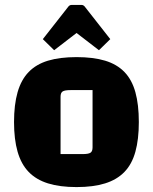

<svg xmlns="http://www.w3.org/2000/svg" viewBox="-20 -746 621 780"><path d="M291 14Q223 14 175 -1Q127 -16 96.5 -47.5Q66 -79 51.5 -129.5Q37 -180 37 -250Q37 -321 51.5 -371.5Q66 -422 96.5 -453.5Q127 -485 175 -499.5Q223 -514 291 -514Q359 -514 407 -499.5Q455 -485 485.5 -453.5Q516 -422 530 -371.5Q544 -321 544 -250Q544 -180 530 -129.5Q516 -79 485.5 -47.5Q455 -16 407 -1Q359 14 291 14ZM226 -120H315Q339 -120 347.5 -125.5Q356 -131 356 -147V-380H267Q243 -380 234.5 -374.5Q226 -369 226 -353ZM200 -542 154 -587 256 -717Q262 -726 271 -726H311Q320 -726 326 -717L428 -587L382 -542L291 -612Z"/></svg>

Font: Changa
Style: Bold
Weight: 700
Designer: Eduardo Rodriguez Tunni
Foundry: Eduardo Rodriguez Tunni
Version: Version 3.002; ttfautohint (v1.8.2)